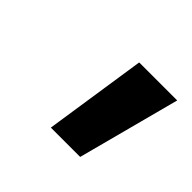

<svg xmlns="http://www.w3.org/2000/svg" viewBox="-68 -836 375 375"><g transform="rotate(45 119.0 -649.0)"><path d="M101 -543 133 -755H238L182 -543Z"/></g></svg>

Font: DM Sans 17pt SemiBold
Style: Italic
Weight: 600
Italic angle: -10°
Version: Version 4.004;gftools[0.9.30]